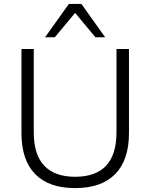

<svg xmlns="http://www.w3.org/2000/svg" viewBox="-20 -956 771 984"><path d="M365 8Q230 8 160 -64Q90 -136 90 -274V-705H153V-278Q153 -163 207 -106.5Q261 -50 365 -50Q470 -50 523.5 -106.5Q577 -163 577 -278V-705H641V-274Q641 -136 570.5 -64Q500 8 365 8ZM211 -765 333 -936H397L519 -765H469L365 -890L261 -765Z"/></svg>

Font: Nunito Sans 11pt Light
Style: Regular
Weight: 300
Version: Version 3.101;gftools[0.9.27]